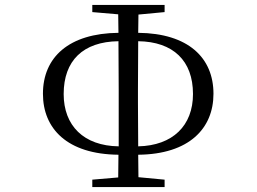

<svg xmlns="http://www.w3.org/2000/svg" viewBox="-20 -758 1040 778"><path d="M354 0H647V-30L541 -40L540 -131C747 -133 845 -238 845 -378C845 -524 743 -623 540 -625L541 -699L647 -709V-738H354V-709L459 -700L460 -625C259 -623 154 -526 154 -378C154 -237 252 -133 460 -131L459 -39L354 -30ZM461 -165C319 -167 238 -249 238 -377C238 -512 316 -589 460 -591L461 -394V-339ZM540 -591C682 -589 762 -512 762 -377C762 -249 680 -168 540 -165L539 -340V-396Z"/></svg>

Font: Harano Aji Mincho
Style: Regular
Weight: 400
Foundry: Masamichi Hosoda
Version: HaranoAjiMincho-Regular version 20230610;ttx 4.39.4